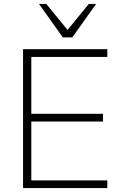

<svg xmlns="http://www.w3.org/2000/svg" viewBox="-20 -955 622 975"><path d="M97 0V-705H525V-666H139V-377H503V-338H139V-39H525V0ZM299 -765 178 -935H215L323 -803L431 -935H468L347 -765Z"/></svg>

Font: Mulish ExtraLight ExtraLight
Style: Regular
Weight: 250
Version: Version 3.603